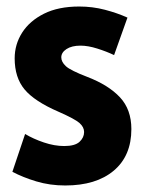

<svg xmlns="http://www.w3.org/2000/svg" viewBox="-20 -557 444 589"><path d="M18 -30 57 -146Q82 -131 114.5 -120Q147 -109 177 -109Q210 -109 224 -122Q238 -135 238 -152Q238 -167 224 -179.5Q210 -192 160 -214Q86 -246 55.5 -282.5Q25 -319 25 -378Q25 -421 48 -457Q71 -493 115 -515Q159 -537 223 -537Q264 -537 302 -527Q340 -517 371 -503L330 -388Q307 -399 278.5 -408Q250 -417 227 -417Q200 -417 184 -406.5Q168 -396 168 -381Q168 -367 182 -354Q196 -341 248 -321Q313 -296 348 -258.5Q383 -221 383 -161Q383 -79 329 -33.5Q275 12 180 12Q133 12 91.5 -0.5Q50 -13 18 -30Z"/></svg>

Font: Radio Canada Condensed
Style: Bold
Weight: 700
Width: 3
Designer: Charles Daoud, Etienne Aubert Bonn, Alexandre Saumier Demers, Jacques Le Bailly
Foundry: Radio-Canada
Version: Version 2.104; ttfautohint (v1.8.4.7-5d5b);gftools[0.9.28.de